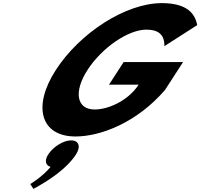

<svg xmlns="http://www.w3.org/2000/svg" viewBox="-20 -860 1284 1231"><path d="M1153.7 -462H772.7L678.8 -317H868.8C803.4 -216 676.8 -158 586.8 -158C470.8 -158 450.7 -272 541.4 -412C634 -555 802.5 -670 918.5 -670C991.5 -670 1035.7 -641 1033.8 -564L1244.3 -699C1228.6 -786 1162.6 -840 1017.6 -840C785.6 -840 491.9 -649 338.4 -412C185.5 -176 241.8 15 463.8 15C625.8 15 857.4 -74 1037.8 -283ZM435.6 40C485.6 40 499.7 80 467.3 130C407.1 223 290.8 299 194.1 351L174.2 320C174.2 320 250.4 275 304.5 210C272.3 201 263.4 170 289.3 130C321.7 80 387.6 40 435.6 40Z"/></svg>

Font: Hussar
Style: BdWodka
Weight: 700
Foundry: Cannot Into Space Fonts
Version: Version 2.00